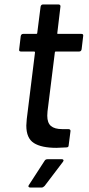

<svg xmlns="http://www.w3.org/2000/svg" viewBox="-20 -661 398 861"><path d="M335 -430H230Q226 -430 226 -426L193 -161Q192 -154 192 -142Q192 -110 208.5 -96Q225 -82 259 -82H287Q292 -82 294.5 -79Q297 -76 296 -72L288 -10Q288 0 278 0Q246 2 233 2Q166 2 132 -19.5Q98 -41 98 -98Q98 -107 100 -127L137 -426Q137 -430 133 -430H74Q64 -430 66 -440L73 -499Q75 -509 84 -509H143Q147 -509 147 -513L162 -631Q164 -641 173 -641H243Q247 -641 249.5 -638Q252 -635 251 -631L237 -513Q236 -512 237 -510.5Q238 -509 240 -509H345Q355 -509 353 -499L346 -440Q344 -430 335 -430ZM110 168 180 60Q184 53 193 53H258Q263 53 264.5 56.5Q266 60 262 65L180 173Q173 180 167 180H116Q110 180 108 176.5Q106 173 110 168Z"/></svg>

Font: Barlow Medium
Style: Italic
Weight: 500
Italic angle: -7°
Designer: Jeremy Tribby
Foundry: Tribby Type
Version: Version 1.408